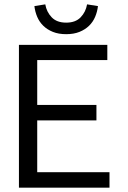

<svg xmlns="http://www.w3.org/2000/svg" viewBox="-20 -862 590 882"><path d="M151 -71V-309H423V-380H151V-586H473V-656H67V0H483V-71ZM138 -834Q141 -808 151 -784.5Q161 -761 179 -743.5Q197 -726 223 -715.5Q249 -705 284 -705Q319 -705 345 -715.5Q371 -726 389 -743.5Q407 -761 417 -784.5Q427 -808 430 -834L380 -842Q374 -807 350.5 -782.5Q327 -758 284 -758Q241 -758 217.5 -782.5Q194 -807 188 -842Z"/></svg>

Font: Codetta
Style: Regular
Weight: 400
Italic angle: -11°
Designer: Ulrich Proeller
Foundry: PROSA GmbH
Version: Version 2.00;September 29, 2018;FontCreator 11.5.0.2427 64-b